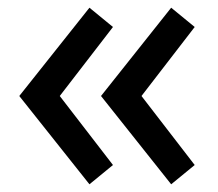

<svg xmlns="http://www.w3.org/2000/svg" viewBox="-20 -564 565 498"><path d="M30 -315 212 -544 273 -494 135 -315 273 -136 212 -86ZM242 -315 424 -544 485 -494 347 -315 485 -136 424 -86Z"/></svg>

Font: Oxanium ExtraLight Medium
Style: Regular
Weight: 500
Version: Version 2.000